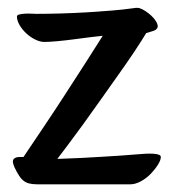

<svg xmlns="http://www.w3.org/2000/svg" viewBox="-20 -461 457 499"><path d="M41 -53Q68 -93 96.5 -135.5Q125 -178 151.5 -219Q178 -260 202.5 -298Q227 -336 247 -368Q236 -367 216 -364.5Q196 -362 173.5 -359Q151 -356 129.5 -354Q108 -352 95 -352Q84 -352 71 -358.5Q58 -365 47.5 -375Q37 -385 30.5 -396.5Q24 -408 24 -418Q24 -422 30.5 -423.5Q37 -425 45 -425.5Q53 -426 61.5 -425.5Q70 -425 75 -425Q104 -425 138.5 -426Q173 -427 206.5 -429Q240 -431 270 -433.5Q300 -436 321 -439Q327 -440 332.5 -440.5Q338 -441 342 -440Q349 -438 357.5 -432.5Q366 -427 373.5 -420Q381 -413 385.5 -405.5Q390 -398 390 -392Q389 -384 378 -380.5Q367 -377 360 -375Q348 -355 329 -326.5Q310 -298 287.5 -266.5Q265 -235 241.5 -201.5Q218 -168 196.5 -138.5Q175 -109 157 -85Q139 -61 129 -48Q163 -49 191 -50.5Q219 -52 244 -53.5Q269 -55 292 -56.5Q315 -58 338 -60Q348 -61 358.5 -61.5Q369 -62 378 -61.5Q387 -61 392.5 -59Q398 -57 398 -53Q398 -45 390.5 -33Q383 -21 372 -9.5Q361 2 346.5 10Q332 18 319 18H76Q64 18 54.5 15.5Q45 13 37 5Q31 -1 23.5 -14.5Q16 -28 14 -37Q12 -45 17 -49Q22 -53 31 -53Z"/></svg>

Font: Yeon Sung
Style: Regular
Weight: 400
Version: Version 1.001